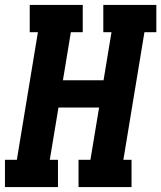

<svg xmlns="http://www.w3.org/2000/svg" viewBox="-21 -755 651 775"><path d="M-1 0V-110H47L132 -625H99V-735H313V-625H265L233 -431H397L429 -625H396V-735H610V-625H562L477 -110H510V0H296V-110H344L379 -321H215L180 -110H213V0Z"/></svg>

Font: Iosevka Curly Slab XBdExObl
Style: Regular
Weight: 800
Width: 7
Italic angle: -9°
Monospace: yes
Designer: Belleve Invis
Foundry: Belleve Invis
Version: Version 11.1.0; ttfautohint (v1.8.3)